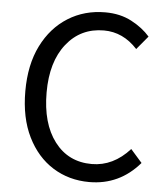

<svg xmlns="http://www.w3.org/2000/svg" viewBox="-54 -795 745 856"><g transform="rotate(5 319.0 -367.0)"><path d="M377 13Q286 13 214 -32Q142 -77 100 -162Q58 -247 58 -366Q58 -485 100.5 -570Q143 -655 216.5 -701Q290 -747 383 -747Q450 -747 501 -720Q552 -693 584 -656L534 -596Q470 -666 384 -666Q280 -666 216.5 -586Q153 -506 153 -369Q153 -230 214.5 -149Q276 -68 381 -68Q477 -68 551 -150L602 -92Q512 13 377 13Z"/></g></svg>

Font: Source Han Sans & Saira Hybrid
Style: Regular
Weight: 400
Designer: Ryoko NISHIZUKA 西塚涼子 (kana & ideographs); Paul D. Hunt (Latin, Greek & Cyrillic); Wenlong ZHANG 张文龙 (bopomofo); Sandoll 
Foundry: Adobe Systems Incorporated
Version: Version 1.00;August 2, 2021;FontCreator 13.0.0.2675 64-bit